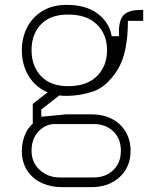

<svg xmlns="http://www.w3.org/2000/svg" viewBox="-20 -571 640 791"><path d="M70 -364Q70 -416 92 -458.5Q114 -501 155.5 -526Q197 -551 254 -551Q334 -551 382.5 -514.5Q431 -478 440 -422H470V-440Q470 -489 490 -509.5Q510 -530 559 -530H570V-485H507Q507 -350 463 -281.5Q419 -213 364.5 -194.5Q310 -176 254 -176Q197 -176 155.5 -201Q114 -226 92 -268.5Q70 -311 70 -364ZM421 -364Q421 -429 379.5 -470Q338 -511 261 -511Q187 -511 148.5 -470.5Q110 -430 110 -364Q110 -299 149 -257.5Q188 -216 261 -216Q338 -216 379.5 -257.5Q421 -299 421 -364ZM70 50Q70 10 87.5 -26Q105 -62 146 -80L207 -60Q167 -60 138.5 -29.5Q110 1 110 50Q110 99 144 129.5Q178 160 225 160H366Q415 160 446.5 130Q478 100 478 50Q478 0 446.5 -30Q415 -60 366 -60H115V-143L209 -216L244 -193L150 -120V-90L254 -100H356Q404 -100 440.5 -81.5Q477 -63 497.5 -28.5Q518 6 518 50Q518 117 473 158.5Q428 200 356 200H235Q191 200 153.5 183.5Q116 167 93 133Q70 99 70 50Z"/></svg>

Font: Fliege Mono Thin
Style: Regular
Weight: 100
Version: Version 0.020;Glyphs 3.3 (3306)